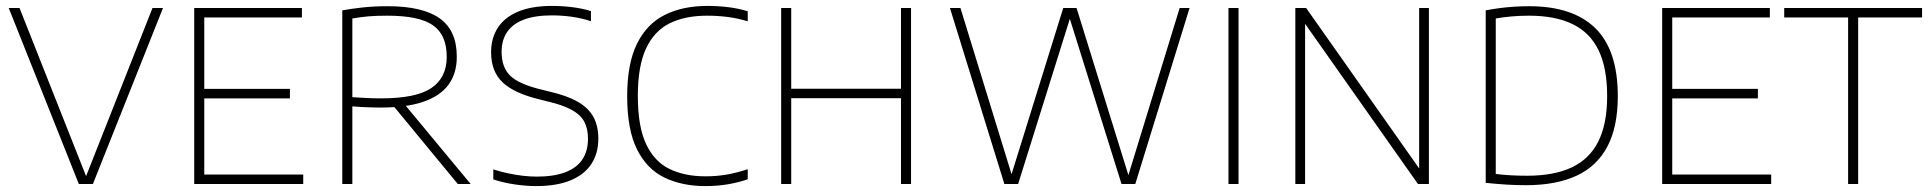

<svg xmlns="http://www.w3.org/2000/svg" viewBox="-20 -622 6525 649"><path d="M246.5 0 9.5 -595H46L274 -19H268L495.5 -595H531L294 0Z M636.5 0V-595H1000.5V-563H670.5V-32H1005V0ZM660.5 -289.5V-321.5H960V-289.5Z M1137 0V-587Q1170 -593 1207.8 -597Q1245.5 -601 1290.5 -601Q1409 -601 1466.5 -559.8Q1524 -518.5 1524 -431.5Q1524.5 -374.5 1496.2 -336Q1468 -297.5 1411 -278Q1354 -258.5 1268.5 -258.5Q1242.5 -258.5 1218.5 -259.5Q1194.5 -260.5 1171 -262.5V0ZM1527.5 0 1295 -282H1337L1571 0ZM1268 -289.5Q1386.5 -289.5 1438.2 -324.5Q1490 -359.5 1490 -430Q1490 -504.5 1443.2 -536.8Q1396.5 -569 1289.5 -569Q1253 -569 1226 -566.8Q1199 -564.5 1171 -559.5V-293.5Q1198.5 -292 1218.5 -290.8Q1238.5 -289.5 1268 -289.5Z M1792.5 7Q1759 7 1720.8 1.5Q1682.5 -4 1647.5 -15.5V-49.5Q1673.5 -41 1698.8 -35.8Q1724 -30.5 1748 -27.8Q1772 -25 1794 -25Q1852.5 -25 1891 -39.8Q1929.5 -54.5 1948.5 -83Q1967.5 -111.5 1967.5 -153Q1967.5 -187.5 1954.8 -211Q1942 -234.5 1911.8 -251Q1881.5 -267.5 1829.5 -279.5L1805.5 -285.5Q1718 -306.5 1679 -343.5Q1640 -380.5 1640 -445.5Q1640 -493 1662.8 -528.2Q1685.5 -563.5 1731.5 -582.8Q1777.5 -602 1846 -602Q1879.5 -602 1914.2 -597.8Q1949 -593.5 1977.5 -584.5V-550.5Q1944.5 -561 1911.5 -565.5Q1878.5 -570 1845.5 -570Q1788 -570 1750.2 -555.5Q1712.5 -541 1694 -513.5Q1675.5 -486 1675.5 -447Q1675.5 -394 1705.2 -365.5Q1735 -337 1813 -318.5L1837 -312.5Q1896.5 -299 1933 -278Q1969.5 -257 1986 -226.5Q2002.5 -196 2002.5 -154Q2002.5 -103.5 1978.8 -67.5Q1955 -31.5 1908.2 -12.2Q1861.5 7 1792.5 7Z M2364 7Q2286 7 2226.5 -21.5Q2167 -50 2133.5 -116.5Q2100 -183 2100 -297Q2100 -406.5 2133 -473.8Q2166 -541 2226.8 -571.5Q2287.5 -602 2371 -602Q2407.5 -602 2441.8 -597.8Q2476 -593.5 2507.5 -584V-550Q2472.5 -560.5 2438.8 -564.8Q2405 -569 2370 -569Q2295.5 -569 2243.2 -543Q2191 -517 2163.5 -457.5Q2136 -398 2136 -298Q2136 -194 2164.2 -134.5Q2192.5 -75 2243.8 -50.5Q2295 -26 2364.5 -26Q2401 -26 2434.2 -31.5Q2467.5 -37 2507.5 -50V-16Q2475.5 -5 2440 1Q2404.5 7 2364 7Z M2620.5 0V-595H2654.5V-322H3025.5V-595H3059.5V0H3025.5V-290H2654.5V0Z M3375 0 3191 -595H3226.5L3403.5 -19.5H3395L3574 -595H3619L3797.5 -19.5H3791L3967.5 -595H4001L3817.5 0H3771L3592 -572H3600.5L3421.5 0Z M4132.5 0V-595H4166.5V0Z M4358.5 0V-595H4395L4789.5 -35H4777V-595H4810V0H4773L4378.5 -560H4391.5V0Z M5138 4Q5105 4 5072.5 2Q5040 0 5002 -4V-587Q5025.5 -591.5 5050.5 -594.8Q5075.5 -598 5100.5 -599.5Q5125.5 -601 5149 -601Q5297 -601 5372.8 -526.5Q5448.5 -452 5448.5 -297Q5448.5 -193 5413.2 -126.5Q5378 -60 5309 -28Q5240 4 5138 4ZM5142.5 -28Q5232.5 -28 5292.5 -56Q5352.5 -84 5382.5 -143.5Q5412.5 -203 5412.5 -297.5Q5412.5 -391.5 5383.8 -451.5Q5355 -511.5 5296.2 -540.2Q5237.5 -569 5148 -569Q5119.5 -569 5090 -566.5Q5060.5 -564 5036 -559.5V-34Q5060 -31 5086.2 -29.5Q5112.5 -28 5142.5 -28Z M5598.5 0V-595H5962.5V-563H5632.5V-32H5967V0ZM5622.5 -289.5V-321.5H5922V-289.5Z M6227 0V-563H6011V-595H6477V-563H6261V0Z"/></svg>

Font: Encode Sans SC Condensed Thin Thin
Style: Regular
Weight: 250
Version: Version 3.002